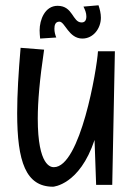

<svg xmlns="http://www.w3.org/2000/svg" viewBox="-20 -696 519 727"><path d="M351 -502C347 -434 284 -63 184 -63C174 -63 123 -65 123 -247C123 -310 130 -394 147 -508L58 -515C50 -421 45 -339 45 -268C45 -83 78 11 181 11C181 11 281 5 338 -166L344 4H405L415 -502ZM353 -676 296 -671C302 -659 307 -647 307 -634C307 -620 302 -611 289 -611C254 -611 257 -674 198 -674C150 -674 130 -621 130 -581C130 -571 131 -560 132 -550L193 -554C189 -564 186 -575 186 -587C186 -600 189 -614 205 -614C226 -614 240 -550 292 -550C333 -550 362 -588 362 -629C362 -645 358 -661 353 -676Z"/></svg>

Font: Englebert
Style: Regular
Weight: 400
Designer: Astigmatic (AOETI)
Foundry: Astigmatic (AOETI)
Version: Version 1.000